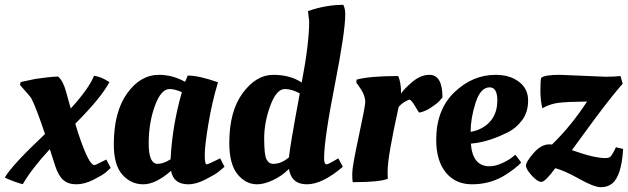

<svg xmlns="http://www.w3.org/2000/svg" viewBox="-50 -754 2610 798"><path d="M342 -68Q348 -68 382 -86L392 -91L410 -56Q402 -48 389 -37Q376 -26 338.5 -7Q301 12 267.5 12Q234 12 213.5 -5.5Q193 -23 180 -63L157 -134Q82 -53 45 11Q38 11 10.5 1Q-17 -9 -30 -16Q-1 -67 137 -197Q102 -302 81 -344Q77 -352 33 -401L36 -413L97 -426Q150 -434 191 -436Q212 -419 224.5 -373Q237 -327 244 -303Q318 -384 341 -439Q369 -435 396 -418L405 -413Q370 -347 263 -240Q274 -202 283 -177Q321 -68 342 -68Z M719 -414Q721 -416 730 -440Q777 -440 856 -412Q831 -329 816 -238.5Q801 -148 801 -109.5Q801 -71 809 -71Q815 -71 853 -90L865 -96L883 -61Q874 -53 859.5 -41Q845 -29 805 -8.5Q765 12 733 12Q671 12 661 -44Q597 12 545.5 12Q494 12 458.5 -28Q423 -68 423 -154Q423 -288 478 -365.5Q533 -443 611 -443Q667 -443 719 -414ZM605 -73Q629 -73 659 -92Q666 -233 706 -371Q676 -384 655 -384Q619 -384 593.5 -313.5Q568 -243 568 -158Q568 -73 605 -73Z M1375 -61Q1290 12 1225.5 12Q1161 12 1151 -52Q1121 -22 1084 -5Q1047 12 1019 12Q971 12 937 -30Q903 -72 903 -160Q903 -292 959 -367.5Q1015 -443 1085.5 -443Q1156 -443 1204 -411Q1235 -573 1235 -666L1230 -708Q1305 -734 1377 -734Q1385 -717 1385 -695Q1385 -622 1341 -398.5Q1297 -175 1297 -95Q1297 -71 1308 -71Q1314 -71 1346 -90L1356 -96ZM1134 -384Q1099 -384 1073.5 -315Q1048 -246 1048 -178.5Q1048 -111 1057.5 -92Q1067 -73 1086 -73Q1119 -73 1151 -100Q1154 -140 1196 -366Q1162 -384 1134 -384Z M1423 3H1416Q1414 -5 1414 -33.5Q1414 -62 1441 -187Q1468 -312 1468 -330Q1468 -361 1440 -398L1431 -410L1432 -423Q1486 -438 1605 -438Q1617 -412 1617 -365Q1628 -383 1663 -413Q1698 -443 1735 -443Q1789 -443 1789 -349Q1784 -343 1775.5 -333.5Q1767 -324 1741.5 -307Q1716 -290 1692 -286Q1691 -286 1675 -313Q1659 -340 1651 -340Q1626 -331 1607 -310Q1561 -103 1561 -42Q1561 -20 1562 -11Q1527 3 1423 3Z M1763 -173Q1763 -298 1838.5 -370.5Q1914 -443 2010 -443Q2069 -443 2107 -414Q2145 -385 2145 -336.5Q2145 -288 2120.5 -255Q2096 -222 2061 -204Q1990 -169 1931 -160L1907 -157Q1914 -63 1984 -63Q2008 -63 2035 -75Q2062 -87 2077 -99L2092 -111L2116 -79Q2108 -68 2084 -50Q2060 -32 2039 -20Q1981 12 1912 12Q1843 12 1803 -37Q1763 -86 1763 -173ZM1985 -391Q1947 -391 1926.5 -326.5Q1906 -262 1906 -206Q1957 -215 1987 -249Q2017 -283 2017 -337Q2017 -391 1985 -391Z M2277 -443 2468 -435Q2500 -435 2529 -438L2538 -406L2519 -384Q2465 -319 2399 -228.5Q2333 -138 2327 -130Q2419 -97 2466 -97Q2481 -97 2487 -103Q2496 -112 2510 -142L2540 -135Q2533 -22 2494 9Q2475 24 2447 24Q2419 24 2357.5 -10.5Q2296 -45 2258 -55Q2216 2 2200 2Q2184 2 2160 -24.5Q2136 -51 2136 -66Q2136 -81 2167.5 -117.5Q2199 -154 2233 -154Q2240 -154 2244 -153Q2325 -232 2390 -332Q2304 -331 2270 -326.5Q2236 -322 2204 -304Q2196 -339 2196 -376.5Q2196 -414 2199 -430Q2212 -443 2277 -443Z"/></svg>

Font: Oleo Script Swash Caps
Style: Regular
Weight: 400
Designer: Soytutype
Foundry: Soytutype
Version: Version 1.002